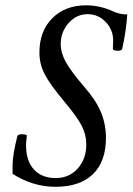

<svg xmlns="http://www.w3.org/2000/svg" viewBox="-20 -697 504 730"><path d="M190.9 13.2Q104.5 13.2 27.8 -36.1V-70.8Q28.8 -111.8 45.9 -179.2Q47.4 -184.6 56.4 -186Q65.4 -187.5 74 -185.8Q82.5 -184.1 82 -181.2Q82 -179.2 80.6 -167.5Q79.1 -155.8 79.1 -144Q79.1 -85.4 108.9 -52.7Q138.7 -20 191.9 -20Q242.7 -20 275.4 -56.2Q308.1 -92.3 308.1 -147.9Q308.1 -185.1 290.3 -219.5Q272.5 -253.9 225.1 -310.1Q168.9 -377.4 149.4 -415.8Q129.9 -454.1 129.9 -497.1Q129.9 -579.1 179 -627.9Q228 -676.8 307.1 -676.8Q361.3 -676.8 412.1 -652.8Q436.5 -642.1 463.9 -642.1Q459.5 -577.6 444.8 -512.2Q443.8 -506.3 434.8 -504.6Q425.8 -502.9 417.2 -505.1Q408.7 -507.3 409.2 -512.2Q409.2 -516.6 409.7 -527.3Q410.2 -538.1 410.2 -543Q410.2 -584 381.8 -613.5Q353.5 -643.1 313 -643.1Q271 -643.1 241 -609.6Q210.9 -576.2 210.9 -528.8Q210.9 -496.1 230.5 -460.7Q250 -425.3 301.8 -365.2Q345.7 -314.9 364.3 -269.3Q382.8 -223.6 382.8 -172.9Q382.8 -82.5 333.3 -34.7Q283.7 13.2 190.9 13.2Z"/></svg>

Font: Junicode SmCond Medium
Style: Italic
Weight: 500
Width: 4
Italic angle: -11°
Designer: Peter S. Baker
Version: Version 2.206